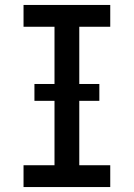

<svg xmlns="http://www.w3.org/2000/svg" viewBox="-20 -755 540 775"><path d="M75 0V-88H200V-647H75V-735H425V-647H300V-88H425V0ZM119 -348V-416H381V-348Z"/></svg>

Font: Iosevka Curly Slab Semibold
Style: Regular
Weight: 600
Monospace: yes
Designer: Belleve Invis
Foundry: Belleve Invis
Version: Version 22.1.2; ttfautohint (v1.8.4)